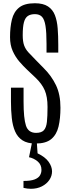

<svg xmlns="http://www.w3.org/2000/svg" viewBox="-20 -891 432 1205"><path d="M203.1 9.8Q151.4 9.8 120.6 -10.5Q89.8 -30.8 74.5 -66.7Q59.1 -102.5 54 -150.4Q48.8 -198.2 48.8 -253.4V-340.8H127.9V-253.4Q127.9 -148.4 142.8 -102.8Q157.7 -57.1 206.5 -57.1Q240.2 -57.1 255.4 -73.7Q270.5 -90.3 274.4 -126Q278.3 -161.6 278.3 -219.7Q278.3 -283.7 260.7 -324.5Q243.2 -365.2 202.6 -403.8L150.4 -453.1Q126.5 -475.6 101.6 -504.4Q76.7 -533.2 59.8 -570.8Q43 -608.4 43 -657.7Q43 -720.2 54.7 -768.3Q66.4 -816.4 99.9 -843.5Q133.3 -870.6 198.7 -870.6Q251 -870.6 281 -850.8Q311 -831.1 324.7 -795.7Q338.4 -760.3 342 -712.9Q345.7 -665.5 345.7 -609.9V-561H272V-615.7Q272 -687.5 265.6 -728Q259.3 -768.6 243.7 -785.4Q228 -802.2 199.2 -802.2Q171.9 -802.2 154.8 -790.8Q137.7 -779.3 130.1 -750.7Q122.6 -722.2 122.6 -669.9Q122.6 -630.9 131.3 -606.4Q140.1 -582 158.7 -562Q177.2 -542 204.6 -514.2L254.9 -462.9Q303.2 -415 331.3 -356.4Q359.4 -297.9 359.4 -214.8Q359.4 -147.5 347.4 -96.9Q335.4 -46.4 302 -18.3Q268.6 9.8 203.1 9.8ZM173.8 293.9Q152.3 293.9 127.4 288.1V244.6Q173.8 244.6 198 234.9Q222.2 225.1 231.2 209.2Q240.2 193.4 240.2 175.3Q240.2 142.1 216.3 122.1Q192.4 102.1 162.1 95.7L181.6 0H210.9L215.8 71.3Q263.7 94.2 285.2 124.5Q306.6 154.8 306.6 184.6Q306.6 213.4 289.8 238.3Q272.9 263.2 242.9 278.6Q212.9 293.9 173.8 293.9Z"/></svg>

Font: Antonio ExtraLight
Style: Regular
Weight: 250
Designer: Vernon Adams
Foundry: Vernon Adams
Version: Version 1.002